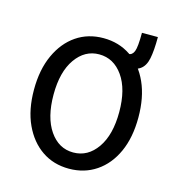

<svg xmlns="http://www.w3.org/2000/svg" viewBox="-85 -594 620 675"><g transform="rotate(15 225.0 -256.0)"><path d="M225 8Q169 8 126.5 -21Q84 -50 59.5 -103Q35 -156 35 -229Q35 -302 59.5 -355.5Q84 -409 126.5 -438Q169 -467 225 -467Q281 -467 324 -438Q367 -409 391 -355.5Q415 -302 415 -229Q415 -156 391 -103Q367 -50 324 -21Q281 8 225 8ZM225 -51Q278 -51 311.5 -99Q345 -147 345 -230Q345 -313 311.5 -360.5Q278 -408 225 -408Q173 -408 139.5 -360.5Q106 -313 106 -230Q106 -147 139 -99Q172 -51 225 -51ZM408 -520Q408 -471 402 -441.5Q396 -412 377.5 -399.5Q359 -387 323 -387V-436Q337 -436 343.5 -452Q350 -468 350 -520Z"/></g></svg>

Font: Inconsolata SemiCondensed
Style: Regular
Weight: 400
Width: 4
Monospace: yes
Designer: Raph Levien, Cyreal, Brenton Simpson
Foundry: Raph Levien, Cyreal, Google
Version: Version 3.001; ttfautohint (v1.8.2.53-6de2)